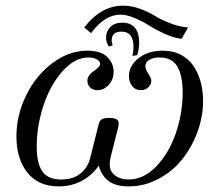

<svg xmlns="http://www.w3.org/2000/svg" viewBox="-20 -647 792 679"><path d="M645 -549.8 622.1 -509.8Q595.2 -512.7 563.7 -526.9Q532.2 -541 508.8 -555.9Q485.4 -570.8 456.8 -583Q428.2 -595.2 405.8 -595.2Q350.6 -595.2 301.8 -529.8L277.8 -549.8Q337.9 -627 415 -627Q444.8 -627 474.9 -616Q504.9 -605 526.6 -591.6Q548.3 -578.1 580.3 -565.4Q612.3 -552.7 645 -549.8ZM448.2 -449.2Q452.1 -464.4 452.1 -481Q452.1 -535.2 409.2 -535.2Q375 -535.2 375 -503.9Q375 -494.1 378.9 -487.8L365.2 -481.9Q355 -496.6 355 -514.2Q355 -536.1 370.1 -551.5Q385.3 -566.9 413.1 -566.9Q441.4 -566.9 456.8 -549.1Q472.2 -531.2 472.2 -496.1Q472.2 -471.7 464.8 -452.1ZM329.1 -61Q304.2 -25.4 267.6 -6.6Q231 12.2 188 12.2Q115.7 12.2 76.9 -36.6Q38.1 -85.4 38.1 -164.1Q38.1 -239.3 72.3 -309.3Q106.4 -379.4 165 -423.6Q223.6 -467.8 289.1 -467.8Q336.4 -467.8 359.1 -445.6Q381.8 -423.3 381.8 -393.1Q381.8 -366.2 364.7 -347.2Q347.7 -328.1 325.2 -328.1Q308.6 -328.1 298.8 -337.6Q289.1 -347.2 289.1 -360.8Q289.1 -372.1 296.1 -381.3Q303.2 -390.6 311.5 -395.8Q319.8 -400.9 326.9 -407.7Q334 -414.6 334 -420.9Q334 -430.2 322.5 -437Q311 -443.8 293 -443.8Q244.6 -443.8 201.4 -395.5Q158.2 -347.2 134 -274.7Q109.9 -202.1 109.9 -128.9Q109.9 -68.4 130.1 -40.3Q150.4 -12.2 195.8 -12.2Q238.8 -12.2 264.9 -33.7Q291 -55.2 298.8 -87.9L329.1 -208Q332.5 -221.2 340.8 -225.6Q349.1 -230 365.2 -230Q382.8 -230 391.4 -225.6Q399.9 -221.2 399.9 -210Q399.9 -204.6 396 -189L375 -106Q367.2 -77.1 368.2 -64Q368.2 -41 386.7 -26.6Q405.3 -12.2 435.1 -12.2Q487.3 -12.2 531.7 -57.6Q576.2 -103 601.1 -174.1Q626 -245.1 626 -320.8Q626 -379.4 607.2 -411.6Q588.4 -443.8 543.9 -443.8Q521.5 -443.8 507.8 -435.3Q494.1 -426.8 494.1 -412.1Q494.1 -401.9 504.6 -386.2Q515.1 -370.6 515.1 -361.8Q515.1 -349.1 504.9 -338.6Q494.6 -328.1 478 -328.1Q458.5 -328.1 447.3 -342.8Q436 -357.4 436 -377.9Q436 -414.1 469.7 -440.9Q503.4 -467.8 555.2 -467.8Q592.3 -467.8 620.4 -452.9Q648.4 -438 665 -412.6Q681.6 -387.2 689.9 -356.2Q698.2 -325.2 698.2 -290Q698.2 -234.4 678 -179.7Q657.7 -125 623.5 -82.5Q589.4 -40 539.6 -13.9Q489.7 12.2 435.1 12.2Q391.1 12.2 365.7 -5.6Q340.3 -23.4 329.1 -61Z"/></svg>

Font: Flanker Steampunk
Style: Italic
Weight: 400
Italic angle: -12°
Designer: Alexey Kryukov, Leonardo Di Lena
Foundry: Alexey Kryukov, Leonardo Di Lena
Version: 1.210